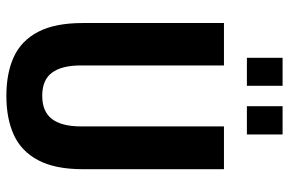

<svg xmlns="http://www.w3.org/2000/svg" viewBox="-176 -740 928 617"><g transform="rotate(90 288.5 -432.0)"><path d="M288.7 12Q215.3 12 163.1 -12Q111 -36.1 82.7 -90.3Q54.5 -144.6 54.5 -233.5V-687.2H190.8V-227.5Q190.8 -165.9 214.1 -134.5Q237.3 -103.2 288.2 -103.2Q339.1 -103.2 362.9 -134.5Q386.7 -165.9 386.7 -227.5V-687.2H524.2V-233.5Q524.2 -144.6 495.4 -90.3Q466.7 -36.1 414.2 -12Q361.8 12 288.7 12ZM166.2 -760.9V-875.6H256.2V-760.9ZM321.7 -760.9V-875.6H412.7V-760.9Z"/></g></svg>

Font: Archivo SemiBold Condensed
Style: Regular
Weight: 600
Width: 3
Version: Version 2.001